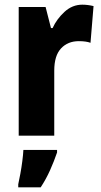

<svg xmlns="http://www.w3.org/2000/svg" viewBox="-20 -580 430 821"><path d="M332 -560Q355 -560 380 -554L367 -397Q348 -404 317 -404Q270 -404 241 -373Q212 -342 212 -278V0H60V-550H175L198 -460H205Q222 -498 255.5 -529Q289 -560 332 -560ZM224 72Q211 110 194 148Q177 186 154 221H58V208Q62 190 67 163Q72 136 75.5 108.5Q79 81 80 61H224Z"/></svg>

Font: Noto Sans Ethiopic Condensed ExtraBold
Style: Regular
Weight: 800
Width: 3
Designer: Monotype Design Team
Foundry: Monotype Imaging Inc.
Version: Version 2.102; ttfautohint (v1.8.4.7-5d5b)